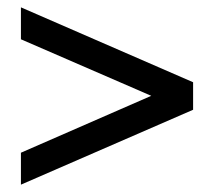

<svg xmlns="http://www.w3.org/2000/svg" viewBox="-20 -496 582 523"><path d="M37 7V-80L392 -235L37 -389V-476L506 -272V-197Z"/></svg>

Font: Frank Ruhl Libre
Style: Bold
Weight: 700
Designer: Yanek Iontef
Foundry: Fontef
Version: Version 6.004